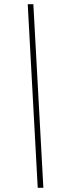

<svg xmlns="http://www.w3.org/2000/svg" viewBox="-20 -780 306 921"><path d="M161 121 113 -760H140L188 121Z"/></svg>

Font: Noto Serif Tamil SemiCondensed Thin
Style: Italic
Weight: 100
Width: 4
Italic angle: -12°
Designer: Indian Type Foundry, Tom Grace, and the Monotype Design Team
Foundry: Monotype Imaging Inc.
Version: Version 2.003; ttfautohint (v1.8.4.7-5d5b)